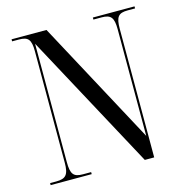

<svg xmlns="http://www.w3.org/2000/svg" viewBox="-106 -811 866 908"><g transform="rotate(-15 327.5 -357.0)"><path d="M31 0H232V-10H192C146 -10 133 -26 133 -86V-665L492 0H538V-629C538 -688 551 -704 597 -704H633V-714H429V-704H469C514 -704 528 -688 528 -630V-108L202 -714H31V-704H64C109 -704 123 -689 123 -631V-86C123 -26 108 -10 61 -10H31Z"/></g></svg>

Font: Noto Serif Display Condensed
Style: Regular
Weight: 400
Width: 3
Designer: Monotype Design Team
Foundry: Monotype Imaging Inc.
Version: Version 2.009